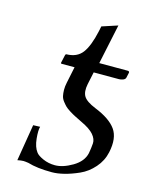

<svg xmlns="http://www.w3.org/2000/svg" viewBox="-95 -646 560 720"><g transform="rotate(15 184.5 -286.0)"><path d="M156.7 -390.1H106.9Q103 -390.1 103.5 -394L110.4 -424.8Q111.3 -428.7 114.3 -429.2Q155.3 -429.7 176 -457Q196.8 -484.4 210 -544.9L213.9 -564L274.9 -584L242.2 -429.2H352.1Q356 -429.2 357.7 -427.5Q359.4 -425.8 358.9 -422.9L354.5 -402.8Q353 -396.5 345 -393.3Q336.9 -390.1 329.1 -390.1H231L220.7 -341.8Q214.4 -311 224.9 -293.9Q235.4 -276.9 271.5 -262.2Q331.1 -238.3 354 -205.8Q377 -173.3 364.7 -116.2Q357.4 -81.5 333.7 -54.7Q310.1 -27.8 280 -14.4Q250 -1 223.6 5.6Q197.3 12.2 176.3 12.2Q118.7 12.2 82 1Q68.4 -1 63 -1Q53.7 -1 39.6 2L63 -140.1L89.8 -141.1Q85.4 -127 88.6 -94.7Q91.8 -62.5 105.5 -44.9Q112.3 -35.2 133.8 -25.6Q155.3 -16.1 180.2 -16.1Q210.9 -16.1 247.8 -37.8Q284.7 -59.6 292 -92.8Q295.9 -114.7 297.1 -131.8Q298.3 -148.9 283.7 -166Q269 -183.1 234.4 -199.2Q216.8 -208 207.8 -212.4Q198.7 -216.8 185.3 -225.1Q171.9 -233.4 165.8 -239.5Q159.7 -245.6 152.3 -255.1Q145 -264.6 142.8 -274.7Q140.6 -284.7 140.4 -297.9Q140.1 -311 143.6 -327.1Z"/></g></svg>

Font: Linux Biolinum O
Style: Italic
Weight: 400
Italic angle: -12°
Designer: Philipp H. Poll
Foundry: Philipp H. Poll
Version: Version 1.1.3